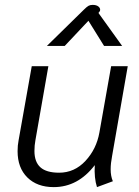

<svg xmlns="http://www.w3.org/2000/svg" viewBox="-20 -756 571 786"><path d="M52 -137Q52 -161 56 -181L110 -485H178L125 -182Q121 -161 121 -138Q121 -93 145.5 -71Q170 -49 222 -49Q285 -49 330 -97.5Q375 -146 387 -214L435 -485H503L439 -118Q433 -87 433 -63Q433 -35 442 -14L377 10Q365 -27 368 -80Q299 10 200 10Q132 10 92 -29.5Q52 -69 52 -137ZM323 -716Q335 -728 342 -732Q349 -736 359 -736Q374 -736 382 -730Q390 -724 390 -716Q390 -711 387 -708L383 -703L480 -568H406L342 -671L245 -568H172Z"/></svg>

Font: Niramit Light
Style: Italic
Weight: 300
Italic angle: -10°
Designer: Katatrad Aksorn Co.,Ltd.
Foundry: Cadson Demak Co.,Ltd.
Version: Version 1.000; ttfautohint (v1.6)